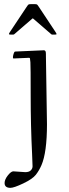

<svg xmlns="http://www.w3.org/2000/svg" viewBox="-20 -622 332 920"><path d="M32 -456.1Q22.9 -456.1 22.9 -458.9Q22.9 -461.7 27.8 -469L106.9 -587.9Q113.8 -598.4 116.3 -600.2Q118.9 -602.1 127 -602.1H147.9Q155.3 -602.1 157.7 -600.2Q160.2 -598.4 167 -587.9L245.8 -469Q251 -461.2 251 -458.6Q251 -456.1 241.9 -456.1H230Q227.5 -456.1 224.5 -458.9Q221.4 -461.7 220 -462.9L138.9 -533Q137.9 -533.9 137 -533.9Q136 -533.9 135 -533L54 -462.9Q47.1 -456.1 43.9 -456.1ZM200 -355 205.1 -27.1Q205.1 108.2 178.7 169.4Q167.5 195.3 151.6 215.6Q135.7 235.8 91.2 257Q46.6 278.1 30 278.1Q2 278.1 2 254.9Q2 238.3 17.5 218.6Q33 199 43.9 199L101.1 202.9Q119.1 202.9 127.6 194.3Q136 185.8 136 174.9Q136 164.1 133.8 116.7Q127 -20 127 -163.5Q127 -306.9 125.7 -323.4Q124.5 -339.8 123.5 -342.3Q122.6 -345 118.9 -345L49.1 -342Q47.1 -342 44.6 -342Q42 -342 42 -347.8Q42 -353.5 45.2 -364.3Q48.3 -375 53 -375L189.9 -381.1Q199.2 -381.1 199.7 -368.7Q200 -366 200 -361.1Z"/></svg>

Font: Fanwood Text
Style: Regular
Weight: 400
Version: Version 1.1001